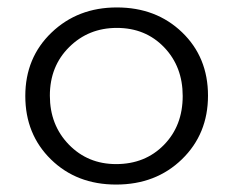

<svg xmlns="http://www.w3.org/2000/svg" viewBox="-20 -491 627 516"><path d="M292 5Q186 5 117 -62.5Q48 -130 48 -233Q48 -336 118.5 -403.5Q189 -471 294 -471Q400 -471 469.5 -404Q539 -337 539 -234Q539 -131 469 -63Q399 5 292 5ZM292 -50Q370 -50 420.5 -101.5Q471 -153 471 -233Q471 -312 421 -364Q371 -416 294 -416Q218 -416 166 -364.5Q114 -313 114 -234Q114 -155 165 -102.5Q216 -50 292 -50Z"/></svg>

Font: EauTestSC
Style: Regular
Weight: 400
Designer: Christian Thalmann (Catharsis Fonts)
Version: Version 0.001;PS 000.001;hotconv 1.0.88;makeotf.lib2.5.64775